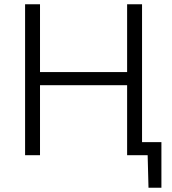

<svg xmlns="http://www.w3.org/2000/svg" viewBox="-20 -733 812 907"><path d="M98.5 0V-713H169V-392.5H580.5V-713H651V-61.5H742.5V154H681.5L677.5 0H580.5V-330.5H169V0Z"/></svg>

Font: Commissioner Light
Style: Regular
Weight: 300
Designer: Kostas Bartsokas
Foundry: Kostas Bartsokas
Version: Version 1.000; ttfautohint (v1.8.3)